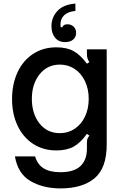

<svg xmlns="http://www.w3.org/2000/svg" viewBox="-20 -831 680 1067"><path d="M63 38H175Q188 83 222.5 104.5Q257 126 316 126Q391 126 427 92Q463 58 463 -4V-33Q463 -50 465.5 -58.5Q468 -67 477 -77L463 -87Q427 -37 389 -16Q351 5 293 5Q220 5 164 -31.5Q108 -68 77.5 -133Q47 -198 47 -280Q47 -364 77.5 -429.5Q108 -495 164 -531.5Q220 -568 293 -568Q351 -568 389 -547Q427 -526 463 -477L477 -486Q463 -504 463 -530V-557H573V-28Q573 104 505 160Q437 216 317 216Q219 216 149 175Q79 134 63 38ZM473 -282Q473 -336 452.5 -379.5Q432 -423 395.5 -447.5Q359 -472 313 -472Q243 -472 200 -418Q157 -364 157 -282Q157 -199 199.5 -145Q242 -91 313 -91Q359 -91 395.5 -115.5Q432 -140 452.5 -183.5Q473 -227 473 -282ZM266 -686Q266 -734 299 -770Q332 -806 399 -811V-770Q359 -767 337.5 -747Q316 -727 316 -695Q316 -685 317 -680H327Q331 -696 355 -696Q375 -696 389 -683Q403 -670 403 -648Q403 -625 386.5 -611Q370 -597 342 -597Q306 -597 286 -621.5Q266 -646 266 -686Z"/></svg>

Font: Open Sauce Sans Medium
Style: Regular
Weight: 500
Designer: Alfredo Marco Pradil
Foundry: Creative Sauce Fz LLC
Version: Version 1.477